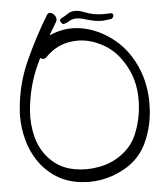

<svg xmlns="http://www.w3.org/2000/svg" viewBox="-60 -943 879 1008"><g transform="rotate(-5 380.0 -439.0)"><path d="M224.6 -879.9Q231.4 -889.6 239.3 -889.6Q248 -889.6 259.8 -879.9Q281.2 -858.4 266.6 -835.9Q202.1 -731.4 152.3 -622.1Q102.5 -512.7 91.8 -387.7Q85.9 -315.4 103.5 -247.1Q122.1 -177.7 168 -129.9Q192.4 -103.5 224.6 -85.9Q257.8 -67.4 298.8 -60.5Q363.3 -48.8 428.7 -61.5Q495.1 -74.2 545.9 -111.3Q574.2 -131.8 596.7 -159.2Q618.2 -186.5 631.8 -221.7Q669.9 -317.4 664.1 -422.9Q658.2 -527.3 596.7 -612.3Q552.7 -674.8 482.4 -706.1Q413.1 -738.3 341.8 -729.5Q303.7 -725.6 267.6 -708Q230.5 -689.5 200.2 -657.2Q185.5 -642.6 158.2 -666Q130.9 -690.4 144.5 -705.1Q183.6 -750 230.5 -772.5Q278.3 -793.9 328.1 -797.9Q420.9 -803.7 510.7 -753.9Q600.6 -703.1 652.3 -619.1Q714.8 -518.6 719.7 -391.6Q719.7 -379.9 719.7 -369.1Q719.7 -255.9 673.8 -160.2Q639.6 -89.8 573.2 -46.9Q505.9 -4.9 429.7 7.8Q399.4 12.7 369.1 12.7Q357.4 12.7 346.7 11.7Q305.7 9.8 266.6 -2Q222.7 -15.6 187.5 -40Q152.3 -64.5 125 -96.7Q75.2 -157.2 53.7 -237.3Q37.1 -298.8 37.1 -362.3Q37.1 -380.9 39.1 -399.4Q48.8 -529.3 103.5 -650.4Q158.2 -771.5 224.6 -879.9ZM472.7 -827.1Q448.2 -832 421.9 -839.8Q396.5 -848.6 372.1 -847.7Q356.4 -847.7 340.8 -838.9Q324.2 -829.1 310.5 -825.2Q300.8 -822.3 293 -836.9Q284.2 -850.6 304.7 -859.4Q317.4 -865.2 333 -876Q348.6 -886.7 366.2 -887.7Q391.6 -889.6 418.9 -877.9Q446.3 -867.2 472.7 -862.3Q497.1 -858.4 518.6 -858.4Q541 -859.4 558.6 -859.4Q571.3 -859.4 571.3 -847.7Q571.3 -835 558.6 -829.1Q539.1 -826.2 517.6 -824.2Q496.1 -823.2 472.7 -827.1Z"/></g></svg>

Font: Mrs Husband
Style: Regular
Weight: 400
Version: Version 1.0